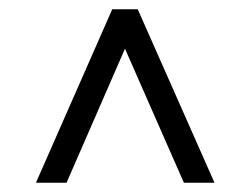

<svg xmlns="http://www.w3.org/2000/svg" viewBox="-20 -690 540 414"><path d="M376.5 -296 249.5 -585 123.5 -296H57.5L222 -670H277L442.5 -296Z"/></svg>

Font: Newsreader Text
Style: Bold
Weight: 700
Designer: Hugues Gentile
Foundry: Production Type
Version: Version 1.001